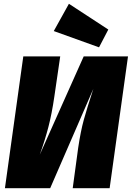

<svg xmlns="http://www.w3.org/2000/svg" viewBox="-20 -994 696 1014"><path d="M559 0H364L393 -214Q406 -301 422.5 -361Q439 -421 473 -525L245 0H6L103 -696H298L267 -484Q254 -394 235.5 -323Q217 -252 190 -177L422 -696H656ZM344 -974 552 -838 503 -744 264 -830Z"/></svg>

Font: Fira Sans Black
Style: Italic
Weight: 900
Italic angle: -8°
Designer: Carrois Corporate & Edenspiekermann AG
Foundry: Carrois Corporate GbR & Edenspiekermann AG
Version: Version 4.203